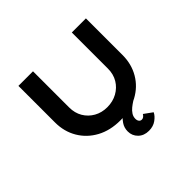

<svg xmlns="http://www.w3.org/2000/svg" viewBox="-203 -950 1406 1406"><g transform="rotate(-45 500.0 -246.5)"><path d="M595 208Q544 208 512.5 177Q481 146 481 101Q481 63 501.5 33Q522 3 553 -21.5Q584 -46 616 -64.5Q648 -83 670 -97L693 -44Q683 -38 665 -26.5Q647 -15 629 -0.5Q611 14 598.5 33Q586 52 586 75Q586 92 594 102.5Q602 113 616 113Q627 113 635.5 106Q644 99 650 89L715 136Q703 162 671.5 185Q640 208 595 208ZM501 6Q396 6 317.5 -36.5Q239 -79 195 -153.5Q151 -228 151 -322V-701H302V-327Q302 -269 328 -225Q354 -181 399 -155.5Q444 -130 501 -130Q559 -130 605 -155.5Q651 -181 677.5 -225Q704 -269 704 -327V-701H850V-322Q850 -228 806.5 -153.5Q763 -79 684 -36.5Q605 6 501 6Z"/></g></svg>

Font: Lexend Tera SemiBold
Style: Regular
Weight: 600
Version: Version 1.007